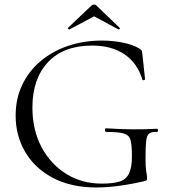

<svg xmlns="http://www.w3.org/2000/svg" viewBox="-20 -815 754 847"><path d="M405 12Q293 12 213 -30.5Q133 -73 91 -145Q49 -217 49 -305Q49 -379 77.5 -439.5Q106 -500 157.5 -544Q209 -588 278.5 -612Q348 -636 430 -636Q477 -636 522 -627Q567 -618 596 -600Q605 -594 606 -590Q607 -586 608 -577L620 -465Q620 -463 614.5 -461.5Q609 -460 608 -464Q586 -537 529 -575.5Q472 -614 387 -614Q260 -614 191.5 -540.5Q123 -467 123 -341Q123 -242 163 -166.5Q203 -91 272 -48Q341 -5 429 -5Q478 -5 507 -14Q536 -23 549 -49Q562 -75 562 -126Q562 -174 556 -196.5Q550 -219 526 -226Q502 -233 449 -233Q443 -233 443 -241Q443 -249 448 -249Q511 -245 563 -244.5Q615 -244 672 -247Q677 -247 677 -240Q677 -233 672 -233Q649 -234 638.5 -226.5Q628 -219 625 -194Q622 -169 622 -116Q622 -83 624 -67Q626 -51 627.5 -43.5Q629 -36 629 -28Q629 -22 627 -20Q625 -18 618 -16Q567 -4 511.5 4Q456 12 405 12ZM280 -692 383 -790Q388 -795 395 -795Q402 -795 406 -790L508 -692Q511 -691 508 -687.5Q505 -684 503 -685L395 -743L286 -685Q285 -684 281.5 -687.5Q278 -691 280 -692Z"/></svg>

Font: Cormorant Light
Style: Regular
Weight: 400
Version: Version 4.000